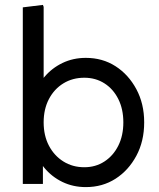

<svg xmlns="http://www.w3.org/2000/svg" viewBox="-20 -750 647 783"><path d="M330 13Q278 13 234.5 -8Q191 -29 160.5 -66Q130 -103 116 -150V-351Q130 -399 160.5 -435.5Q191 -472 234.5 -493Q278 -514 330 -514Q398 -514 451 -480Q504 -446 536 -386.5Q568 -327 568 -251Q568 -174 536 -114.5Q504 -55 451 -21Q398 13 330 13ZM73 0V-720L155 -730L158 -722V-322L140 -251L155 -179V0ZM324 -68Q370 -68 406 -91.5Q442 -115 462.5 -156Q483 -197 483 -251Q483 -305 462.5 -346Q442 -387 406 -410Q370 -433 324 -433Q276 -433 238.5 -410Q201 -387 179.5 -346Q158 -305 158 -251Q158 -197 179.5 -156Q201 -115 238.5 -91.5Q276 -68 324 -68Z"/></svg>

Font: Fustat Medium
Style: Regular
Weight: 500
Designer: Mohamed Gaber, Khaled Hosny, Laura Garcia Mut
Foundry: Kief Type Foundry, Alif Type Foundry, Hard Type Foundry
Version: Version 1.007